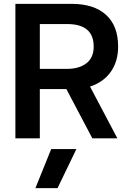

<svg xmlns="http://www.w3.org/2000/svg" viewBox="-20 -719 674 998"><path d="M60 -699H352Q468 -699 531 -642Q594 -585 594 -477Q594 -400 556 -346Q518 -292 448 -269L590 0H460L325 -256H187V0H60ZM329 -361Q391 -361 429 -390Q467 -419 467 -477Q467 -594 329 -594H187V-361ZM246 56H377L279 259H164Z"/></svg>

Font: Prompt Medium
Style: Regular
Weight: 500
Designer: Katatrad Team
Foundry: CadsonDemak
Version: Version 1.000